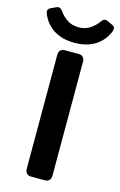

<svg xmlns="http://www.w3.org/2000/svg" viewBox="-172 -971 644 1028"><g transform="rotate(15 149.5 -457.0)"><path d="M-32.2 -861.8Q-43 -887.2 -22.5 -897L7.8 -911.1Q27.8 -920.4 43 -897.5Q55.7 -877.9 83 -857.9Q110.4 -837.9 149.4 -837.9Q188.5 -837.9 215.8 -857.9Q243.2 -877.9 255.9 -897.5Q271 -920.4 291 -911.1L321.3 -897Q341.8 -887.2 331.1 -861.8Q309.6 -810.5 263.7 -781.2Q217.8 -752 149.4 -752Q81.1 -752 35.2 -781.2Q-10.7 -810.5 -32.2 -861.8ZM112.3 0Q78.1 0 78.1 -36.6V-663.6Q78.1 -700.2 112.3 -700.2H186.5Q220.7 -700.2 220.7 -663.6V-36.6Q220.7 0 186.5 0Z"/></g></svg>

Font: Istok Web
Style: Bold
Weight: 700
Designer: Andrey V. Panov
Foundry: Andrey V. Panov
Version: Version 1.0.2g